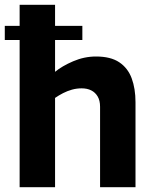

<svg xmlns="http://www.w3.org/2000/svg" viewBox="-25 -782 640 802"><path d="M-5 -615V-674H319V-615ZM57 0V-762H205V-482Q234 -506 280.5 -526Q327 -546 376 -546Q437 -546 473 -522Q509 -498 525 -455Q541 -412 541 -355V0H393V-336Q393 -362 383 -379Q373 -396 356 -404.5Q339 -413 316 -413Q295 -413 275.5 -407.5Q256 -402 238.5 -393Q221 -384 205 -373V0Z"/></svg>

Font: Exo Thin
Style: Bold
Weight: 700
Version: Version 2.000